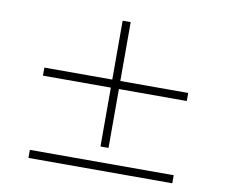

<svg xmlns="http://www.w3.org/2000/svg" viewBox="-83 -892 1166 986"><g transform="rotate(10 500.0 -399.0)"><path d="M521 -132H479V-439H125V-481H479V-788H521V-481H875V-439H521ZM125 -52H875V-10H125Z"/></g></svg>

Font: Early Summer Mincho VF
Style: Regular
Weight: 250
Designer: GuiWonder
Version: Version 1.002